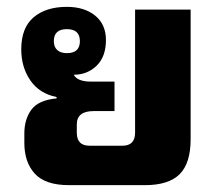

<svg xmlns="http://www.w3.org/2000/svg" viewBox="-20 -540 645 560"><path d="M181 0Q112 0 81.5 -33.5Q51 -67 51 -123V-151Q51 -192 71.5 -220Q92 -248 145 -253V-257Q95 -267 68.5 -305.5Q42 -344 42 -396Q42 -459 78 -489.5Q114 -520 175 -520Q226 -520 257.5 -494.5Q289 -469 289 -423Q289 -375 262 -348.5Q235 -322 195 -322Q206 -302 245 -302H314V-216H253Q204 -216 204 -177V-153Q204 -115 241 -115H337Q374 -115 374 -153V-512H536V-134Q536 -64 504 -32Q472 0 403 0ZM175 -385Q213 -385 213 -420Q213 -455 175 -455Q137 -455 137 -420Q137 -403 147 -394Q157 -385 175 -385Z"/></svg>

Font: Noto Sans Thai Looped UI ExtraBold
Style: Regular
Weight: 800
Designer: Cadson Demak Team
Foundry: Cadson Demak Co., Ltd.
Version: Version 1.000